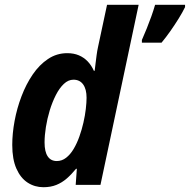

<svg xmlns="http://www.w3.org/2000/svg" viewBox="-20 -780 801 810"><path d="M163.1 9.8Q126.5 9.8 96.7 -9.5Q66.9 -28.8 49.3 -68.4Q31.7 -107.9 31.7 -168.5Q31.7 -216.3 41.5 -269.5Q51.3 -322.8 70.6 -373.5Q89.8 -424.3 117.9 -465.6Q146 -506.8 182.6 -531.2Q219.2 -555.7 263.7 -555.7Q291.5 -555.7 312.7 -546.6Q334 -537.6 349.9 -521Q365.7 -504.4 376 -481.4H379.4Q380.9 -492.2 382.8 -509.8Q384.8 -527.3 387.5 -546.9Q390.1 -566.4 393.6 -582L431.6 -759.8H564.9L403.8 0H299.3L304.2 -67.9H300.8Q281.2 -43.9 261.2 -26.6Q241.2 -9.3 217.5 0.2Q193.8 9.8 163.1 9.8ZM219.7 -100.6Q241.2 -100.6 259 -114.5Q276.9 -128.4 290.8 -151.9Q304.7 -175.3 314.9 -204.1Q325.2 -232.9 332 -262.9Q338.9 -293 342 -320.3Q345.2 -347.7 345.2 -367.7Q345.2 -403.8 330.8 -423.8Q316.4 -443.8 290 -443.8Q268.1 -443.8 249.3 -426Q230.5 -408.2 215.6 -378.9Q200.7 -349.6 189.9 -314.5Q179.2 -279.3 173.6 -243.9Q168 -208.5 168 -179.2Q168 -140.1 181.2 -120.4Q194.3 -100.6 219.7 -100.6ZM578.6 -600.1V-611.3Q588.9 -634.3 599.1 -659.9Q609.4 -685.5 618.7 -711.4Q627.9 -737.3 634.3 -759.8H760.7V-750Q749.5 -727.1 733.4 -701.2Q717.3 -675.3 699 -649.2Q680.7 -623 661.6 -600.1Z"/></svg>

Font: Open Sans SemiCondensed
Style: Bold Italic
Weight: 700
Width: 4
Italic angle: -12°
Designer: Monotype Design Team
Foundry: Monotype Imaging Inc.
Version: Version 3.003